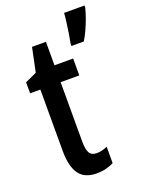

<svg xmlns="http://www.w3.org/2000/svg" viewBox="-145 -831 691 912"><g transform="rotate(-20 200.0 -375.0)"><path d="M215.3 -80.6Q241.2 -80.6 269.5 -93.3V-10.3Q251.5 -1 229.7 4.4Q208 9.8 183.1 9.8Q121.6 9.8 94 -29.1Q66.4 -67.9 66.4 -147V-456.1H14.6V-511.7L73.2 -538.6L98.6 -660.2H168.9V-541.5H263.2V-456.1H168.9V-153.8Q168.9 -116.7 179 -98.6Q189 -80.6 215.3 -80.6ZM399.9 -759.8V-749.5Q394.5 -727.1 384.5 -699.2Q374.5 -671.4 362.3 -645Q350.1 -618.7 338.4 -600.1H275.9V-611.8Q278.8 -624.5 283.4 -653.3Q288.1 -682.1 292 -712.4Q295.9 -742.7 296.9 -759.8Z"/></g></svg>

Font: Open Sans Condensed SemiBold
Style: Regular
Weight: 600
Width: 3
Designer: Monotype Design Team
Foundry: Monotype Imaging Inc.
Version: Version 3.000; ttfautohint (v1.8.4)